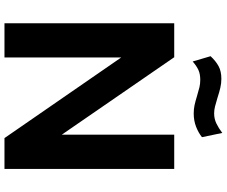

<svg xmlns="http://www.w3.org/2000/svg" viewBox="-96 -894 990 837"><g transform="rotate(90 398.5 -475.0)"><path d="M716 -740V0H581.5L230 -509V0H81V-740H229L566.5 -250V-740ZM474.5 -825Q455 -825 438.5 -828.5Q422 -832 397.5 -839.5Q374.5 -846.5 359.5 -850Q344.5 -853.5 327.5 -853.5Q303 -853.5 285.8 -846Q268.5 -838.5 247.5 -820.5L224.5 -898.5Q246 -921.5 268.2 -933.5Q290.5 -945.5 323 -945.5Q343 -945.5 362.2 -941Q381.5 -936.5 406 -928.5Q428.5 -921.5 443.8 -917.8Q459 -914 474 -914Q497.5 -914 517.8 -923.8Q538 -933.5 559 -949.5L577.5 -861Q559 -846 532.5 -835.5Q506 -825 474.5 -825Z"/></g></svg>

Font: 1883 Sans
Style: Bold
Weight: 700
Designer: 1883 Sans project is a fork of Public Sans.
Version: Version 1.009